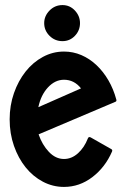

<svg xmlns="http://www.w3.org/2000/svg" viewBox="-20 -708 490 756"><path d="M232 -505Q268 -505 300.5 -491Q333 -477 360 -451.5Q387 -426 407 -391.5Q427 -357 438 -316Q440 -309 434 -307L132 -179Q146 -138 172.5 -110Q199 -82 232 -82Q262 -82 287 -104.5Q312 -127 326 -163Q329 -171 337 -167L418 -121Q424 -118 421 -111Q394 -49 343.5 -10.5Q293 28 232 28Q188 28 149 7.5Q110 -13 81 -49Q52 -85 35 -133.5Q18 -182 18 -238Q18 -293 35 -341.5Q52 -390 81 -426.5Q110 -463 149 -484Q188 -505 232 -505ZM299 -360Q272 -394 232 -394Q197 -394 169 -364Q141 -334 131 -286ZM226 -546Q196 -546 175 -567Q154 -588 154 -617Q154 -645 175 -666.5Q196 -688 226 -688Q255 -688 275 -666.5Q295 -645 295 -617Q295 -588 275 -567Q255 -546 226 -546Z"/></svg>

Font: RonaldsonGothic
Style: Regular
Weight: 400
Designer: Mr. Robertson for MacKellar, Smiths & Jordan Co. Philadelphia
Foundry: CAT-Fonts Peter Wiegel
Version: Version 1.000